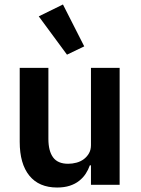

<svg xmlns="http://www.w3.org/2000/svg" viewBox="-20 -825 628 857"><path d="M386 -87H381Q374 -67 362.5 -49.5Q351 -32 333.5 -18Q316 -4 291.5 4Q267 12 235 12Q154 12 111 -41Q68 -94 68 -192V-522H196V-205Q196 -151 217 -122.5Q238 -94 284 -94Q303 -94 321.5 -99Q340 -104 354 -114.5Q368 -125 377 -140.5Q386 -156 386 -177V-522H514V0H386ZM153 -752 261 -805 356 -618 279 -581Z"/></svg>

Font: IBM Plex Sans Arabic SmBld
Style: Regular
Weight: 600
Designer: Mike Abbink, Paul van der Laan, Pieter van Rosmalen, Wael Morcos, Khajak Apelian
Foundry: Bold Monday
Version: Version 1.005